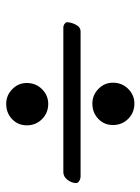

<svg xmlns="http://www.w3.org/2000/svg" viewBox="65 -594 464 635"><g transform="rotate(90 297.5 -277.0)"><path d="M254 -418Q254 -448 274.5 -468.5Q295 -489 323 -489Q353 -489 373.5 -468.5Q394 -448 394 -418Q394 -389 373.5 -369.5Q353 -350 323 -350Q295 -350 274.5 -370Q254 -390 254 -418ZM54 -266Q54 -279 62 -295Q70 -311 85 -311H563Q572 -311 579 -306.5Q586 -302 586 -297Q586 -282 575.5 -268Q565 -254 550 -254H72Q65 -254 59.5 -258Q54 -262 54 -266ZM255 -133Q255 -163 275.5 -183.5Q296 -204 324 -204Q354 -204 374.5 -183.5Q395 -163 395 -133Q395 -104 374.5 -84.5Q354 -65 324 -65Q296 -65 275.5 -85Q255 -105 255 -133Z"/></g></svg>

Font: EB Garamond
Style: Bold Italic
Weight: 700
Italic angle: -17.2°
Designer: Georg Duffner and Octavio Pardo
Foundry: Georg Duffner
Version: Version 1.000